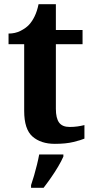

<svg xmlns="http://www.w3.org/2000/svg" viewBox="-20 -680 445 921"><path d="M243 10Q176 10 136 -25Q96 -60 96 -148V-468H21V-519Q53 -519 78.5 -532Q104 -545 119 -561Q134 -577 146 -601.5Q158 -626 165 -660H248V-536H376V-468H248V-158Q248 -113 263.5 -92Q279 -71 314 -71Q334 -71 351.5 -73.5Q369 -76 385 -80V-15Q369 -8 332.5 1Q296 10 243 10ZM129 208Q136 188 143.5 162Q151 136 157.5 109.5Q164 83 168 61H284V71Q275 92 259 119Q243 146 224.5 172.5Q206 199 189 221H129Z"/></svg>

Font: Noto Serif Tamil
Style: Regular
Weight: 400
Designer: Indian Type Foundry, Tom Grace, and the Monotype Design Team
Foundry: Monotype Imaging Inc.
Version: Version 2.003